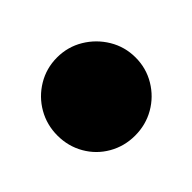

<svg xmlns="http://www.w3.org/2000/svg" viewBox="-102 -703 304 304"><g transform="rotate(-45 50.5 -550.5)"><path d="M-37 -550Q-37 -526 -25.5 -506Q-14 -486 6 -474.5Q26 -463 50 -463Q74 -463 94 -474.5Q114 -486 126 -506Q138 -526 138 -550Q138 -574 126 -594Q114 -614 94 -626Q74 -638 50 -638Q26 -638 6 -626Q-14 -614 -25.5 -594Q-37 -574 -37 -550Z"/></g></svg>

Font: Linefont
Style: Bold
Weight: 700
Monospace: yes
Version: Version 3.002;gftools[0.9.33]